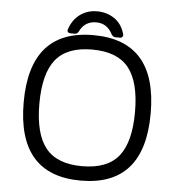

<svg xmlns="http://www.w3.org/2000/svg" viewBox="-55 -840 829 902"><g transform="rotate(5 359.5 -389.5)"><path d="M359 10Q60 10 60 -333Q60 -676 359 -676Q659 -676 659 -333Q659 10 359 10ZM359 -58Q478 -58 531.5 -124.5Q585 -191 585 -333Q585 -475 531.5 -541.5Q478 -608 359 -608Q241 -608 187.5 -541.5Q134 -475 134 -333Q134 -191 187.5 -124.5Q241 -58 359 -58ZM367 -789Q412 -789 447.5 -765.5Q483 -742 497 -695Q500 -686 496 -680.5Q492 -675 484 -675H463Q452 -675 444 -687Q419 -737 367 -737Q313 -737 289 -687Q283 -675 271 -675H251Q243 -675 238.5 -680Q234 -685 237 -693Q253 -740 287.5 -764.5Q322 -789 367 -789Z"/></g></svg>

Font: Pitagon Sans
Style: Regular
Weight: 400
Designer: Travis Tran
Foundry: Pitagon
Version: Version 1.001; ttfautohint (v1.8.4.7-5d5b);gftools[0.9.26]